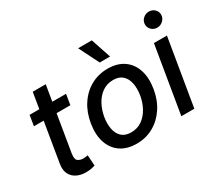

<svg xmlns="http://www.w3.org/2000/svg" viewBox="-143 -1065 1521 1359"><g transform="rotate(-30 617.5 -385.5)"><path d="M371.4 -545.5 357.6 -460.2H245L195.3 -160.5Q187.9 -114.3 205.6 -101Q223.4 -87.7 249.3 -87.7Q262.1 -87.7 271.5 -89.5Q280.9 -91.3 286.6 -92.3L292.3 -4.6Q281.6 -1.1 263.7 2.7Q245.7 6.4 220.5 6.7Q178.3 7.5 144.7 -8.3Q111.2 -24.1 94.5 -56.6Q77.8 -89.1 85.9 -138.5L139.2 -460.2H59.7L73.5 -545.5H153.1L174.7 -676.1H280.9L259.2 -545.5Z M629.6 11Q551.5 11 499.6 -24.9Q447.8 -60.7 426.3 -125Q404.8 -189.3 418.7 -274.9Q432.2 -358.7 473.4 -421.2Q514.6 -483.7 576.5 -518.1Q638.5 -552.6 714.1 -552.6Q792.3 -552.6 844.1 -516.7Q896 -480.8 917.4 -416.4Q938.9 -351.9 925.1 -265.6Q911.6 -182.5 870.2 -120.2Q828.8 -57.9 767 -23.4Q705.3 11 629.6 11ZM635.7 -78.1Q686.8 -78.1 725 -105.1Q763.1 -132.1 787.5 -176.8Q811.8 -221.6 820.3 -274.9Q828.5 -326.3 820.1 -369.1Q811.8 -411.9 784.4 -437.9Q757.1 -463.8 708.1 -463.8Q657 -463.8 618.6 -436.6Q580.3 -409.4 556.3 -364.5Q532.3 -319.6 523.4 -266Q515.3 -214.8 523.6 -172.2Q532 -129.6 559.3 -103.9Q586.6 -78.1 635.7 -78.1ZM773.4 -618.3H688.6L606.5 -782H718.4Z M998.9 0 1089.8 -545.5H1196L1105.1 0ZM1165.1 -627.8Q1137.8 -627.8 1118.8 -646.8Q1099.8 -665.8 1100.5 -692.5Q1101.2 -719.1 1121.6 -737.9Q1142 -756.7 1169.4 -756.7Q1197.1 -756.7 1216.4 -737.9Q1235.8 -719.1 1234.7 -692.5Q1233.7 -665.8 1213.2 -646.8Q1192.8 -627.8 1165.1 -627.8Z"/></g></svg>

Font: Inter UI Medium
Style: Italic
Weight: 500
Italic angle: 9.39999°
Designer: Rasmus Andersson
Foundry: rsms
Version: 3.2;8d6f07862